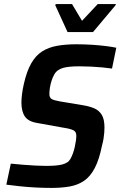

<svg xmlns="http://www.w3.org/2000/svg" viewBox="-20 -913 590 941"><path d="M232 8Q196 8 156 6Q116 4 78.5 0Q41 -4 11 -8L33 -111Q62 -108 93.5 -105.5Q125 -103 154 -101.5Q183 -100 204 -100Q231 -100 250 -101.5Q269 -103 283.5 -106.5Q298 -110 309 -117Q318 -122 325 -134Q332 -146 337.5 -161.5Q343 -177 346.5 -193Q350 -209 352 -223Q354 -237 354 -246Q354 -261 348 -268Q342 -275 327.5 -279.5Q313 -284 286 -288L164 -310Q119 -317 102 -342Q85 -367 85 -410Q85 -429 88 -452.5Q91 -476 97 -502Q111 -564 133 -602.5Q155 -641 186.5 -661Q218 -681 260 -688.5Q302 -696 354 -696Q394 -696 432 -693.5Q470 -691 501 -687Q532 -683 550 -679L529 -577Q510 -580 483 -582.5Q456 -585 426.5 -586.5Q397 -588 369 -588Q342 -588 322 -586Q302 -584 288.5 -580Q275 -576 265 -569Q254 -562 246 -548Q238 -534 232.5 -516.5Q227 -499 224.5 -482.5Q222 -466 222 -452Q222 -434 233.5 -427.5Q245 -421 274 -416L388 -397Q418 -392 441 -382.5Q464 -373 478 -351.5Q492 -330 492 -288Q492 -277 491 -263.5Q490 -250 487.5 -234Q485 -218 480 -200Q466 -130 444 -88.5Q422 -47 391.5 -26.5Q361 -6 321.5 1Q282 8 232 8ZM311 -756 251 -887 253 -893H333L382 -811L459 -893H548L546 -887L436 -756Z"/></svg>

Font: Saira SemiCondensed SemiBold
Style: Italic
Weight: 600
Width: 4
Italic angle: -12°
Designer: Hector Gatti with collaboration of the Omnibus-Type team
Foundry: Omnibus-Type
Version: Version 1.101